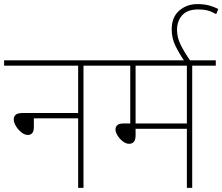

<svg xmlns="http://www.w3.org/2000/svg" viewBox="-20 -916 1084 936"><path d="M0 -622H502V-596H387V0H361V-339H145V-297Q145 -276 137 -267Q129 -258 116 -258Q100 -258 84 -271Q68 -284 57.5 -301.5Q47 -319 47 -334Q47 -348 56.5 -356.5Q66 -365 89 -365H361V-596H0Z M917 -596V0H891V-288H641V-256Q641 -215 609 -215Q594 -215 578.5 -227Q563 -239 553 -255.5Q543 -272 543 -285Q543 -297 551.5 -305.5Q560 -314 581 -314H615V-596H487V-622H1032V-596ZM891 -596H641V-314H891Z M881 -615Q853 -656 835 -693Q817 -730 817 -773Q817 -832 853.5 -864Q890 -896 942 -896Q975 -896 999 -889.5Q1023 -883 1044 -872L1034 -847Q1011 -860 991.5 -865Q972 -870 946 -870Q894 -870 868.5 -842Q843 -814 843 -770Q843 -734 860 -699Q877 -664 911 -615Z"/></svg>

Font: Noto Sans Devanagari Thin
Style: Regular
Weight: 100
Designer: Jelle Bosma - Monotype Design Team
Foundry: Monotype Imaging Inc.
Version: Version 2.004; ttfautohint (v1.8.4.7-5d5b)